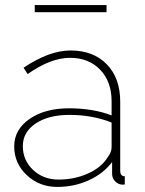

<svg xmlns="http://www.w3.org/2000/svg" viewBox="-20 -727 572 757"><path d="M206 10Q135 10 85.5 -36.5Q36 -83 36 -150Q36 -216 96.5 -258Q157 -300 252 -300Q347 -300 420 -272V-328Q420 -405 375 -452Q330 -499 256 -499Q180 -499 89 -435L73 -460Q174 -528 258 -528Q348 -528 401 -473.5Q454 -419 454 -326V-54Q454 -32 472 -32V0Q469 1 464 1Q447 1 434.5 -11.5Q422 -24 422 -42V-88Q387 -42 329.5 -16Q272 10 206 10ZM211 -19Q273 -19 326 -42.5Q379 -66 404 -106Q420 -127 420 -146V-244Q344 -274 254 -274Q171 -274 120.5 -240Q70 -206 70 -151Q70 -95 110.5 -57Q151 -19 211 -19ZM400 -679H117V-707H400Z"/></svg>

Font: Raleway
Style: ExtraLight
Weight: 200
Designer: Matt McInerney, Pablo Impallari, Rodrigo Fuenzalida
Foundry: Matt McInerney, Pablo Impallari, Rodrigo Fuenzalida
Version: Version 2.001